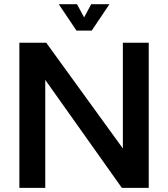

<svg xmlns="http://www.w3.org/2000/svg" viewBox="-20 -904 809 924"><path d="M73.2 0V-698.2H202.6L571.3 -189.5V-698.2H695.8V0H566.4L197.8 -519.5V0ZM262.7 -883.8H350.6L384.8 -820.3L418.9 -883.8H506.8L421.4 -756.8H348.1Z"/></svg>

Font: Voltera
Style: Bold
Weight: 700
Designer: Bernd Montag
Version: Version 1.301